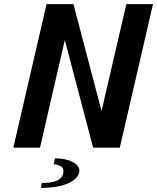

<svg xmlns="http://www.w3.org/2000/svg" viewBox="-20 -720 766 936"><path d="M184 172 179 196C320 196 367 146 367 113C367 78 319 52 248 52L242 80C275 85 289 94 289 114C289 164 233 172 184 172ZM726 -700H596L475 -179L338 -700H337H207L45 0H175L296 -525L434 0H564Z"/></svg>

Font: Pfennig
Style: BoldItalic
Weight: 700
Italic angle: -13°
Version: Version 20100423